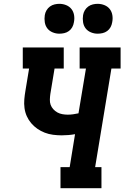

<svg xmlns="http://www.w3.org/2000/svg" viewBox="-20 -983 650 1003"><path d="M296 0V-110H344L372 -282Q355 -279 337.5 -277.5Q320 -276 302 -276Q280 -276 257 -279Q234 -282 213.5 -290Q193 -298 175 -310.5Q157 -323 143 -339.5Q129 -356 120 -376Q111 -396 108 -418.5Q105 -441 107 -464Q109 -487 113 -510L132 -625H99V-735H313V-625H265L243 -492Q241 -478 240.5 -463Q240 -448 244.5 -435.5Q249 -423 258.5 -412.5Q268 -402 280 -395.5Q292 -389 306 -386.5Q320 -384 334 -384Q348 -384 362 -386Q376 -388 390 -391L429 -625H396V-735H610V-625H562L477 -110H510V0ZM490 -807Q472 -807 455 -814Q438 -821 427.5 -834.5Q417 -848 414 -866.5Q411 -885 414 -904Q416 -917 423 -929Q430 -941 441 -949Q452 -957 465 -960Q478 -963 490 -963Q509 -963 526 -956Q543 -949 553.5 -935.5Q564 -922 567 -903.5Q570 -885 566 -866Q564 -853 557.5 -841Q551 -829 540 -821Q529 -813 516 -810Q503 -807 490 -807ZM290 -807Q272 -807 255 -814Q238 -821 227.5 -834.5Q217 -848 214 -866.5Q211 -885 214 -904Q216 -917 223 -929Q230 -941 241 -949Q252 -957 265 -960Q278 -963 290 -963Q309 -963 326 -956Q343 -949 353.5 -935.5Q364 -922 367 -903.5Q370 -885 366 -866Q364 -853 357.5 -841Q351 -829 340 -821Q329 -813 316 -810Q303 -807 290 -807Z"/></svg>

Font: Iosevka Slab XBdExObl
Style: Regular
Weight: 800
Width: 7
Italic angle: -9°
Monospace: yes
Designer: Belleve Invis
Foundry: Belleve Invis
Version: Version 11.1.0; ttfautohint (v1.8.3)